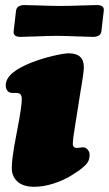

<svg xmlns="http://www.w3.org/2000/svg" viewBox="-20 -715 425 748"><path d="M195.8 -575.2Q167.5 -575.2 122.3 -573.2Q77.1 -571.3 60.1 -571.3Q45.9 -571.3 38.8 -576.7Q31.7 -582 33.2 -593.3L42.5 -673.3Q45.4 -695.3 75.7 -695.3Q92.8 -695.3 137.5 -693.6Q182.1 -691.9 210.4 -691.9H221.2Q249.5 -691.9 294.9 -693.6Q340.3 -695.3 357.4 -695.3Q371.6 -695.3 378.7 -689.9Q385.7 -684.6 384.3 -673.3L375 -593.3Q372.1 -571.3 341.8 -571.3Q324.7 -571.3 279.8 -573.2Q234.9 -575.2 206.5 -575.2ZM48.8 -217.3Q64.9 -300.8 64.9 -329.1Q64.9 -345.2 56.6 -350.1Q51.3 -353 42 -353H29.3Q23.4 -353 18.6 -354.5Q14.2 -356 11.2 -358.9Q2.4 -367.7 2.4 -382.8Q2.4 -432.1 103.5 -471.7Q144 -487.3 186.8 -497.3Q229.5 -507.3 247.6 -507.3Q306.6 -507.3 306.6 -454.1Q306.6 -444.3 304.9 -430.9Q303.2 -417.5 300.8 -402.1Q298.3 -386.7 292.2 -349.6Q286.1 -312.5 280.3 -273.9Q277.8 -257.8 272.9 -228Q268.1 -198.2 265.9 -181.4Q263.7 -164.6 263.7 -151.4Q263.7 -146.5 267.8 -142.6Q272 -138.7 277.3 -138.7Q283.7 -138.7 291.5 -139.6Q297.4 -141.1 304.2 -141.1Q314 -141.1 321.5 -132.1Q329.1 -123 329.1 -112.8Q329.1 -99.1 324.7 -88.6Q320.3 -78.1 308.1 -67.4Q295.9 -56.6 288.1 -51Q280.3 -45.4 259.3 -32.2Q227.5 -12.2 188.2 0.2Q148.9 12.7 113.3 12.7Q70.3 12.7 48.1 -7.6Q25.9 -27.8 25.9 -60.1Q25.9 -78.6 29.1 -102.8Q32.2 -127 35.4 -145.5Q38.6 -164.1 48.8 -217.3Z"/></svg>

Font: Cooper* Black
Style: Italic
Weight: 900
Italic angle: -7°
Designer: Owen Earl
Foundry: indestructible type*
Version: Version 0.001